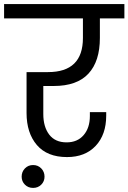

<svg xmlns="http://www.w3.org/2000/svg" viewBox="-47 -760 629 940"><path d="M165 -339V-202Q165 -139 194 -101Q223 -63 279 -63Q332 -63 362.5 -98.5Q393 -134 393 -192V-211H473V-194Q473 -101 421.5 -46Q370 9 281 9Q184 9 133.5 -50Q83 -109 83 -207V-407H188Q359 -407 359 -574V-670H-27V-740H562V-670H442V-574Q442 -460 386 -399.5Q330 -339 216 -339ZM115 160Q91 160 75 144Q59 128 59 105Q59 81 75 64.5Q91 48 115 48Q139 48 155 64.5Q171 81 171 105Q171 128 155 144Q139 160 115 160Z"/></svg>

Font: Poppins A&M
Style: Regular-A&M
Weight: 400
Designer: Ninad Kale (Devanagari), Jonny Pinhorn (Latin)
Foundry: Indian Type Foundry
Version: 4.004